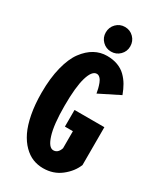

<svg xmlns="http://www.w3.org/2000/svg" viewBox="-224 -973 897 1064"><g transform="rotate(30 225.0 -441.0)"><path d="M245.5 -737Q213 -737 190.2 -759.8Q167.5 -782.5 167.5 -815Q167.5 -848.5 190.2 -871.5Q213 -894.5 245.5 -894.5Q278.5 -894.5 301.2 -871.5Q324 -848.5 324 -815Q324 -782.5 301.2 -759.8Q278.5 -737 245.5 -737ZM423.5 -356V-114Q404 -64.5 356 -26.8Q308 11 242 11Q207.5 11 176.5 -1.2Q145.5 -13.5 117.8 -41.2Q90 -69 70 -110Q50 -151 38.2 -212Q26.5 -273 26.5 -348Q26.5 -441 44.5 -512Q62.5 -583 93.2 -624.2Q124 -665.5 161 -685.8Q198 -706 240 -706Q278 -706 308.2 -694.8Q338.5 -683.5 359.8 -662.5Q381 -641.5 395.2 -617Q409.5 -592.5 421.5 -560L292.5 -495.5Q290 -510.5 286.5 -524.8Q283 -539 277 -555.2Q271 -571.5 261.2 -581.5Q251.5 -591.5 240 -591.5Q209.5 -591.5 191.2 -530.2Q173 -469 173 -348Q173 -228.5 192.5 -166Q212 -103.5 242 -103.5Q271.5 -103.5 283.5 -140.5V-249.5H232.5V-356Z"/></g></svg>

Font: League Mono Condensed
Style: Bold
Weight: 700
Width: 1
Designer: Tyler Finck
Foundry: The League of Moveable Type / Tyler Finck
Version: Version 2.210